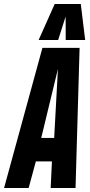

<svg xmlns="http://www.w3.org/2000/svg" viewBox="-57 -943 450 963"><path d="M-36.6 0 155.8 -703H342.2L321.9 0H197.2L203.5 -133.5H122.8L86.7 0ZM149.8 -251.2H214.7L233.6 -597.4ZM136.7 -742.3 217.3 -922.8H348.2L370.2 -742.3H272.6L272.2 -860.2L234.6 -742.3Z"/></svg>

Font: Georama
Style: Italic
Weight: 400
Width: 2
Italic angle: -9°
Designer: Jean-Baptiste Levee
Foundry: Production Type
Version: Version 1.000